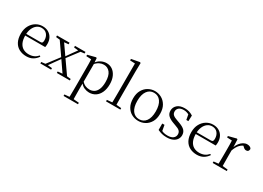

<svg xmlns="http://www.w3.org/2000/svg" viewBox="-19 -1781 4128 3019"><g transform="rotate(30 2045.0 -271.0)"><path d="M300 14Q228 14 171 -15.5Q114 -45 82 -105Q50 -165 50 -254Q50 -337 83.5 -398Q117 -459 172 -492.5Q227 -526 292 -526Q355 -526 400.5 -499Q446 -472 470 -426Q494 -380 494 -321Q494 -285 488 -261H84V-292H383Q408 -292 416.5 -305Q425 -318 425 -346Q425 -410 390 -452.5Q355 -495 290 -495Q244 -495 206.5 -467Q169 -439 147 -387.5Q125 -336 125 -266Q125 -185 149.5 -133Q174 -81 217.5 -56.5Q261 -32 318 -32Q371 -32 411 -50.5Q451 -69 482 -105L497 -91Q464 -42 415.5 -14Q367 14 300 14Z M551 0V-27L638 -37H656L746 -27V0ZM596 0 807 -278 828 -258H826L733 -129L642 0ZM850 0V-27L967 -38H985L1086 -27V0ZM830 -242 811 -263H813L901 -388L991 -512H1035ZM957 0 794 -237 603 -512H682L842 -283L1040 0ZM558 -483V-512H785V-483L684 -473H656ZM884 -483V-512H1075V-483L992 -473H976Z M1122 260V233L1234 223H1263L1384 233V260ZM1210 260Q1211 227 1211.5 187.5Q1212 148 1212.5 106.5Q1213 65 1213 30V-282Q1213 -334 1212.5 -376.5Q1212 -419 1210 -456L1119 -461V-486L1263 -523L1276 -515L1282 -430L1284 -425V-79L1283 -70V30Q1283 64 1283.5 105.5Q1284 147 1284.5 187Q1285 227 1286 260ZM1441 14Q1398 14 1352.5 -5Q1307 -24 1269 -76H1256L1268 -107Q1308 -63 1344.5 -46.5Q1381 -30 1424 -30Q1468 -30 1504.5 -52.5Q1541 -75 1563 -126Q1585 -177 1585 -259Q1585 -372 1541.5 -427.5Q1498 -483 1428 -483Q1389 -483 1350 -464.5Q1311 -446 1265 -393L1255 -422H1267Q1306 -478 1355 -502Q1404 -526 1453 -526Q1515 -526 1561 -493.5Q1607 -461 1634 -401.5Q1661 -342 1661 -261Q1661 -176 1633 -114Q1605 -52 1555.5 -19Q1506 14 1441 14Z M1743 0V-27L1861 -38H1886L2003 -27V0ZM1836 0Q1837 -31 1837.5 -70Q1838 -109 1838.5 -150.5Q1839 -192 1839 -227V-743L1749 -747V-774L1898 -802L1913 -793L1910 -639V-227Q1910 -192 1910.5 -150.5Q1911 -109 1911.5 -70Q1912 -31 1913 0Z M2332 14Q2269 14 2213 -15.5Q2157 -45 2122.5 -105Q2088 -165 2088 -255Q2088 -345 2123.5 -405.5Q2159 -466 2215 -496Q2271 -526 2332 -526Q2395 -526 2451 -496Q2507 -466 2542.5 -405.5Q2578 -345 2578 -255Q2578 -165 2542.5 -105Q2507 -45 2451.5 -15.5Q2396 14 2332 14ZM2332 -16Q2410 -16 2455 -77.5Q2500 -139 2500 -254Q2500 -369 2455 -432Q2410 -495 2332 -495Q2255 -495 2210 -432Q2165 -369 2165 -254Q2165 -139 2210 -77.5Q2255 -16 2332 -16Z M2847 14Q2800 14 2762.5 4.5Q2725 -5 2684 -24L2683 -140H2724L2746 -17L2712 -19V-55Q2740 -37 2770.5 -27Q2801 -17 2846 -17Q2914 -17 2948 -44.5Q2982 -72 2982 -115Q2982 -152 2959 -175.5Q2936 -199 2874 -219L2823 -238Q2763 -260 2728 -293.5Q2693 -327 2693 -382Q2693 -443 2739.5 -484.5Q2786 -526 2874 -526Q2918 -526 2952.5 -515.5Q2987 -505 3024 -482L3020 -378H2983L2962 -490L2991 -486V-454Q2961 -475 2932.5 -484.5Q2904 -494 2873 -494Q2815 -494 2785.5 -468.5Q2756 -443 2756 -403Q2756 -365 2780.5 -342.5Q2805 -320 2859 -302L2908 -284Q2984 -257 3015.5 -222Q3047 -187 3047 -135Q3047 -95 3024.5 -60.5Q3002 -26 2958 -6Q2914 14 2847 14Z M3396 14Q3324 14 3267 -15.5Q3210 -45 3178 -105Q3146 -165 3146 -254Q3146 -337 3179.5 -398Q3213 -459 3268 -492.5Q3323 -526 3388 -526Q3451 -526 3496.5 -499Q3542 -472 3566 -426Q3590 -380 3590 -321Q3590 -285 3584 -261H3180V-292H3479Q3504 -292 3512.5 -305Q3521 -318 3521 -346Q3521 -410 3486 -452.5Q3451 -495 3386 -495Q3340 -495 3302.5 -467Q3265 -439 3243 -387.5Q3221 -336 3221 -266Q3221 -185 3245.5 -133Q3270 -81 3313.5 -56.5Q3357 -32 3414 -32Q3467 -32 3507 -50.5Q3547 -69 3578 -105L3593 -91Q3560 -42 3511.5 -14Q3463 14 3396 14Z M3680 0V-27L3790 -39H3822L3935 -27V0ZM3765 0Q3766 -24 3766.5 -65Q3767 -106 3767.5 -150Q3768 -194 3768 -227V-285Q3768 -337 3767.5 -378Q3767 -419 3765 -456L3675 -461V-486L3819 -523L3832 -515L3838 -375V-374V-227Q3838 -194 3838.5 -150Q3839 -106 3839.5 -65Q3840 -24 3841 0ZM3838 -318 3818 -369H3834Q3850 -416 3877 -451.5Q3904 -487 3937.5 -506.5Q3971 -526 4006 -526Q4034 -526 4055.5 -515.5Q4077 -505 4084 -486Q4083 -461 4071.5 -447Q4060 -433 4035 -433Q4018 -433 4003.5 -441.5Q3989 -450 3972 -468L3949 -488H3997Q3942 -475 3903.5 -434.5Q3865 -394 3838 -318Z"/></g></svg>

Font: Noto Serif TC ExtraLight Light
Style: Regular
Weight: 300
Version: Version 2.003-H1;hotconv 1.1.1;makeotfexe 2.6.0